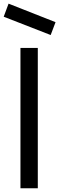

<svg xmlns="http://www.w3.org/2000/svg" viewBox="-26 -1006 317 1026"><path d="M244.8 -818.8 -6.2 -916.7 19.8 -986.5 270.8 -887.5ZM83.3 -750V0H176V-750Z"/></svg>

Font: Manrope3 Medium
Style: Regular
Weight: 500
Width: 4
Designer: Mikhail Sharanda
Foundry: Mikhail Sharanda
Version: Version 3.000;PS 003.000;hotconv 1.0.88;makeotf.lib2.5.64775